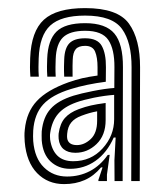

<svg xmlns="http://www.w3.org/2000/svg" viewBox="-20 -827 406 474"><path d="M304 -380 304.8 -660.8Q305 -722.5 281.2 -755.5Q257.5 -788.5 190.2 -788.5Q130.8 -788.5 104.1 -764Q77.5 -739.5 75.5 -682.8Q75.2 -671.5 75 -661.9Q74.8 -652.2 75.8 -637.8H55Q54 -652.5 54 -661.1Q54 -669.8 54.5 -683.5Q57 -749.8 88.4 -778.4Q119.8 -807 190.2 -807Q270.8 -807 298.4 -768.6Q326 -730.2 325.8 -660.5L325 -380ZM160.8 -429Q204.5 -429 233.1 -460.4Q261.8 -491.8 261.8 -532.8V-592.8Q239.2 -591.2 211.9 -585.8Q184.5 -580.2 168.2 -574.2Q138.5 -563.5 123.4 -545.8Q108.2 -528 104 -499.2Q103.2 -494.5 103.4 -489.9Q103.5 -485.2 103.8 -482.5Q107.5 -456.8 121.5 -442.9Q135.5 -429 160.8 -429ZM166.2 -449.8Q148 -449.8 137.2 -458.6Q126.5 -467.5 124.8 -484.2Q124.5 -488.2 124.5 -491.5Q124.5 -494.8 124.8 -497.5Q128.2 -522 140.1 -535.6Q152 -549.2 174.2 -557.5Q190.5 -563.5 204.4 -566.6Q218.2 -569.8 240.8 -572.8V-530.5Q240.8 -492.8 218.2 -471.2Q195.8 -449.8 166.2 -449.8ZM169.8 -468.8Q188 -468.8 203.9 -483.6Q219.8 -498.5 219.8 -528.8V-552.2Q209 -550.2 200 -547.6Q191 -545 181 -541.2Q164.2 -535 155.8 -524.5Q147.2 -514 145.8 -496.5Q145.5 -493.5 145.5 -490.5Q145.5 -487.5 145.8 -486Q146.8 -477.8 153 -473.2Q159.2 -468.8 169.8 -468.8ZM138.2 -372.5Q98 -372.5 71.6 -399.6Q45.2 -426.8 41 -477Q40.5 -484.2 40.4 -491.2Q40.2 -498.2 41.2 -507Q45.5 -550.5 70.9 -577.6Q96.2 -604.8 149 -623.8Q167.5 -630.2 183.1 -633.9Q198.8 -637.5 220.8 -640.5V-660.8Q220.8 -685.2 214.8 -699.5Q208.8 -713.8 190.2 -713.8Q174 -713.8 167 -705.6Q160 -697.5 159.5 -679.2Q159.2 -675.2 159.1 -664.6Q159 -654 159.2 -637.8H138.5Q137.8 -652.8 138 -663.1Q138.2 -673.5 138.5 -680.2Q139.5 -708.2 151.5 -720.4Q163.5 -732.5 190.2 -732.5Q220.8 -732.5 231.2 -713.8Q241.8 -695 241.5 -660.8L241.2 -625.2Q217.8 -622.2 195.6 -617.6Q173.5 -613 155 -607.2Q108.5 -593 86.6 -569.1Q64.8 -545.2 62 -504.8Q61.5 -497.2 61.6 -490.6Q61.8 -484 62 -478.8Q65.5 -436.2 88.5 -413.8Q111.5 -391.2 145.5 -391.2Q176.2 -391.2 201.9 -404.6Q227.5 -418 246 -444.5L250.8 -444.8L244 -395.8V-380H223L222.8 -382.5L233.2 -413.8H229.5Q211.8 -392.5 189.1 -382.5Q166.5 -372.5 138.2 -372.5ZM262.8 -380 262.5 -431.5 265.5 -487.5H260.8Q244 -449.8 215.8 -429.9Q187.5 -410 152.2 -410.2Q124.2 -410.5 105 -428.2Q85.8 -446 83 -480.5Q82.8 -486.2 82.8 -492.6Q82.8 -499 83 -502.8Q86.5 -537.8 104.8 -558.2Q123 -578.8 161.5 -590.8Q179 -596.2 209.1 -602.2Q239.2 -608.2 262.2 -609.8L262.5 -660.8Q262.8 -705.5 247.5 -728.2Q232.2 -751 190.2 -751Q152.5 -751 135.6 -734.8Q118.8 -718.5 117.5 -681.2Q117.2 -672.2 117 -661.9Q116.8 -651.5 117.5 -637.8H96.8Q95.8 -652 96 -662.5Q96.2 -673 96.5 -682Q98.2 -728 119.4 -748.9Q140.5 -769.8 190.2 -769.8Q241 -769.8 262.4 -744.2Q283.8 -718.8 283.5 -660.8L282.8 -380Z"/></svg>

Font: Big Shoulders Inline Text Thin Black
Style: Regular
Weight: 900
Version: Version 2.002